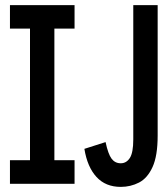

<svg xmlns="http://www.w3.org/2000/svg" viewBox="-20 -720 656 752"><path d="M453 12Q393.5 12 357.8 -27Q322 -66 310.5 -137L393.5 -163.5Q403.5 -116.5 417 -98.5Q430.5 -80.5 453 -80.5Q475 -80.5 488.5 -101.2Q502 -122 502 -174V-700H597.5V-189Q597.5 -109.5 577.5 -65.8Q557.5 -22 524.5 -5Q491.5 12 453 12ZM19 0V-92.5H97.5V-608H19V-700H272V-608H193V-92.5H272V0Z"/></svg>

Font: Overpass Mono SemiBold
Style: Regular
Weight: 600
Monospace: yes
Designer: Delve Withrington, Dave Bailey
Foundry: Delve Fonts LLC
Version: Version 4.000